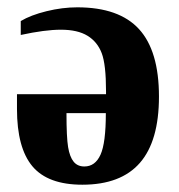

<svg xmlns="http://www.w3.org/2000/svg" viewBox="-20 -490 484 519"><path d="M202.6 9.3Q109.4 9.3 67.6 -40.5Q25.9 -90.3 25.9 -195.3V-235.4H266.6V-243.2Q266.6 -315.9 254.9 -346.4Q243.2 -377 216.6 -393.3Q189.9 -409.7 144.5 -409.7Q101.6 -409.7 36.1 -395.5V-433.1Q63 -449.2 105.7 -459.7Q148.4 -470.2 189 -470.2Q301.8 -470.2 355.7 -411.4Q409.7 -352.5 409.7 -229Q409.7 -108.9 358.2 -49.8Q306.6 9.3 202.6 9.3ZM208 -40Q237.3 -40 251.7 -71.8Q266.1 -103.5 266.1 -184.1H159.7Q159.7 -118.7 164.1 -92.3Q168.5 -65.9 179 -53Q189.5 -40 208 -40Z"/></svg>

Font: Tinos
Style: Bold
Weight: 700
Designer: Steve Matteson
Foundry: Monotype Imaging Inc.
Version: Version 1.23